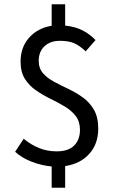

<svg xmlns="http://www.w3.org/2000/svg" viewBox="-20 -768 540 898"><path d="M221.7 109.9V10.7Q173.8 5.9 128.4 -11.5Q83 -28.8 50.8 -58.1L90.8 -119.1Q123.5 -91.8 161.9 -75.9Q200.2 -60.1 245.1 -60.1Q299.8 -60.1 326.9 -87.4Q354 -114.7 354 -160.6Q354 -199.7 334 -225.6Q314 -251.5 282.2 -270.3Q250.5 -289.1 215.1 -306.4Q179.7 -323.7 148.2 -345.5Q116.7 -367.2 96.4 -399.2Q76.2 -431.2 76.2 -479.5Q76.2 -546.9 116.2 -591.8Q156.2 -636.7 221.7 -647.5V-748H284.7V-648.4Q332.5 -643.1 366 -626Q399.4 -608.9 426.8 -580.6L380.9 -527.8Q352.5 -554.7 326.7 -565.9Q300.8 -577.1 260.3 -577.1Q215.3 -577.1 188.2 -551.8Q161.1 -526.4 161.1 -483.4Q161.1 -448.2 181.4 -425.3Q201.7 -402.3 233.2 -385.5Q264.6 -368.7 300.3 -351.8Q335.9 -335 367.4 -312.3Q398.9 -289.6 419.2 -254.9Q439.5 -220.2 439.5 -166.5Q439.5 -95.2 397.7 -48.6Q356 -2 284.7 8.8V109.9Z"/></svg>

Font: Varta Medium
Style: Regular
Weight: 500
Designer: Joana Correia, Viktoriya Grabowska, Eben Sorkin
Foundry: Sorkin Type Co.
Version: Version 1.004